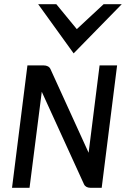

<svg xmlns="http://www.w3.org/2000/svg" viewBox="-20 -890 597 910"><path d="M329 -637 557 -870H471L344 -752L247 -870H161ZM378 -17C383 -6 394 0 408 0H462L535 -580H452L400 -166L219 -563C214 -574 202 -580 187 -580H110L37 0H120L178 -455Z"/></svg>

Font: Charger
Style: BdIt
Weight: 400
Designer: Jasper
Foundry: Cannot Into Space Fonts
Version: Version 0.98